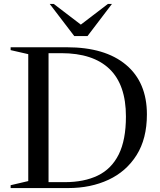

<svg xmlns="http://www.w3.org/2000/svg" viewBox="-20 -955 814 975"><path d="M34 0V-14.5L123.5 -35.5V-680L34 -700.5V-715H319.5Q513.5 -715 619.8 -626Q726 -537 726 -374Q726 -250.5 673.5 -167.2Q621 -84 530.8 -42Q440.5 0 326.5 0ZM619.5 -363.5Q619.5 -524.5 536 -604.8Q452.5 -685 291 -685H226.5V-30H309Q407 -30 476.5 -63.5Q546 -97 582.8 -170.5Q619.5 -244 619.5 -363.5ZM548.5 -935 424.5 -772H357L232.5 -935H253L390.5 -830L528 -935Z"/></svg>

Font: Newsreader 72pt
Style: Regular
Weight: 400
Designer: Hugues Gentile
Foundry: Production Type
Version: Version 1.003; ttfautohint (v1.8.3)